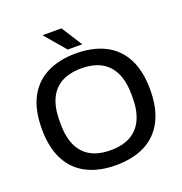

<svg xmlns="http://www.w3.org/2000/svg" viewBox="-152 -1001 1090 1147"><g transform="rotate(-20 392.5 -428.0)"><path d="M392 12Q286 12 208.5 -27Q131 -66 89.5 -145Q48 -224 48 -343Q48 -463 89.5 -541.5Q131 -620 208.5 -659Q286 -698 392 -698Q500 -698 577 -659Q654 -620 695.5 -541.5Q737 -463 737 -343Q737 -224 695.5 -145Q654 -66 577 -27Q500 12 392 12ZM392 -83Q447 -83 489.5 -98Q532 -113 561.5 -144Q591 -175 606.5 -222Q622 -269 622 -331V-353Q622 -417 606.5 -464Q591 -511 561.5 -542Q532 -573 489.5 -588Q447 -603 392 -603Q338 -603 295.5 -588Q253 -573 223.5 -542Q194 -511 179 -464Q164 -417 164 -353V-331Q164 -269 179 -222Q194 -175 223.5 -144Q253 -113 295.5 -98Q338 -83 392 -83ZM448 -736H356L246 -865L247 -868H364Z"/></g></svg>

Font: Archivo SemiBold Medium
Style: Regular
Weight: 500
Version: Version 2.001